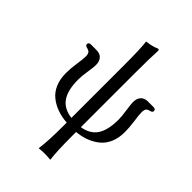

<svg xmlns="http://www.w3.org/2000/svg" viewBox="-267 -810 1159 1159"><g transform="rotate(45 312.0 -230.5)"><path d="M300.8 33.2V7.8Q255.4 4.4 217.5 -9Q179.7 -22.5 149.7 -46.6Q119.6 -70.8 102.8 -109.6Q85.9 -148.4 85.9 -199.2Q85.9 -239.3 93 -287.4Q100.1 -335.4 100.1 -355Q100.1 -376 93 -385.3Q85.9 -394.5 64.9 -398.9Q51.8 -402.8 51.8 -414.1Q51.8 -429.2 71.8 -429.2H117.2Q148.4 -429.2 164.3 -411.4Q180.2 -393.6 180.2 -361.8Q180.2 -344.7 173.1 -299.3Q166 -253.9 166 -226.1Q166 -135.7 198 -88.6Q230 -41.5 300.8 -32.2V-481Q300.8 -624.5 293.9 -674.8L295.9 -678.2Q314 -679.7 329.1 -683.1Q344.2 -686.5 351.6 -689Q358.9 -691.4 376 -698.2Q384.8 -698.2 384.8 -688Q380.9 -625 380.9 -499V-33.2Q448.2 -43.9 479 -90.8Q509.8 -137.7 509.8 -226.1Q509.8 -253.9 502.9 -299.3Q496.1 -344.7 496.1 -361.8Q496.1 -393.6 512 -411.4Q527.8 -429.2 559.1 -429.2H604Q624 -429.2 624 -414.1Q624 -402.8 610.8 -398.9Q589.8 -394.5 583 -385.3Q576.2 -376 576.2 -355Q576.2 -335.4 583 -287.4Q589.8 -239.3 589.8 -199.2Q589.8 -149.9 573.5 -111.3Q557.1 -72.8 527.8 -48.6Q498.5 -24.4 461.9 -10.5Q425.3 3.4 380.9 7.8V34.2Q380.9 173.3 389.2 233.9L387.2 236.8Q369.1 233.9 339.8 233.9Q311.5 233.9 293 236.8L291 233.9Q300.8 166 300.8 33.2Z"/></g></svg>

Font: Linear Smooth
Style: Regular
Weight: 400
Designer: Philipp H. Poll, Flanker
Foundry: Philipp H. Poll, reworked by Flanker
Version: Version 1.061 | FøM Fix